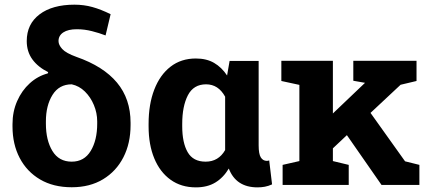

<svg xmlns="http://www.w3.org/2000/svg" viewBox="-20 -787 1834 817"><path d="M285.2 9.8Q207 9.8 150.6 -23.4Q94.2 -56.6 63.7 -115Q33.2 -173.3 33.2 -249V-258.8Q33.2 -312 53 -356.9Q72.8 -401.9 106.7 -432.6Q140.6 -463.4 183.1 -474.6L185.1 -480Q141.6 -501.5 117.7 -534.4Q93.8 -567.4 93.8 -612.3Q93.8 -684.6 148.2 -725.8Q202.6 -767.1 296.9 -767.1Q336.9 -767.1 373 -757.1Q409.2 -747.1 450.7 -726.6L429.2 -636.2Q402.8 -646.5 371.1 -654.5Q339.4 -662.6 307.1 -662.6Q270 -662.6 249.5 -649.2Q229 -635.7 229 -612.3Q229 -595.7 244.9 -578.4Q260.7 -561 305.2 -544.9Q419.9 -504.9 477.8 -435.5Q535.6 -366.2 535.6 -264.6V-254.9Q535.6 -177.2 505.1 -117.7Q474.6 -58.1 418.5 -24.2Q362.3 9.8 285.2 9.8ZM285.2 -99.1Q338.4 -99.1 366 -144.8Q393.6 -190.4 393.6 -260.7V-270.5Q393.6 -306.2 379.6 -339.8Q365.7 -373.5 341.3 -397.5Q316.9 -421.4 285.2 -428.2Q231.4 -428.2 203.4 -383.1Q175.3 -337.9 175.3 -270.5V-260.7Q175.3 -190.4 202.9 -144.8Q230.5 -99.1 285.2 -99.1Z M813.5 10.3Q751 10.3 705.8 -22.2Q660.6 -54.7 636.5 -113Q612.3 -171.4 612.3 -249.5V-259.8Q612.3 -343.3 636.5 -405.8Q660.6 -468.3 705.6 -503.2Q750.5 -538.1 813.5 -538.1Q858.9 -538.1 891.1 -519.3Q923.3 -500.5 946.3 -465.8L957 -527.8H1080.6V-168.5Q1080.6 -131.8 1089.8 -117.2Q1099.1 -102.5 1115.2 -102.5Q1121.6 -102.5 1125.5 -104.5L1137.7 -2.4Q1121.6 4.9 1106.7 7.6Q1091.8 10.3 1075.7 10.3Q984.4 10.3 953.6 -69.8Q930.2 -30.8 896.2 -10.3Q862.3 10.3 813.5 10.3ZM855 -99.1Q909.7 -99.1 938 -148.4V-375.5Q909.2 -428.2 856.9 -428.2Q803.7 -428.2 779.5 -381.6Q755.4 -335 755.4 -259.8V-249.5Q755.4 -179.7 778.6 -139.4Q801.8 -99.1 855 -99.1Z M1182.6 0V-85.4L1253.9 -101.6V-425.8L1177.2 -442.4V-528.3H1396.5V-304.2L1531.7 -433.1L1533.2 -434.6L1483.4 -443.4V-528.3H1752.4V-442.4L1684.6 -426.3L1556.6 -306.6L1703.6 -100.6L1764.6 -85.4V0H1603.5L1456.1 -211.9L1396.5 -155.8V-101.6L1463.9 -85.4V0Z"/></svg>

Font: Roboto Slab
Style: Bold
Weight: 700
Designer: Google
Version: Version 2.000; ttfautohint (v1.8.1.43-b0c9)